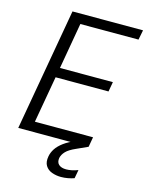

<svg xmlns="http://www.w3.org/2000/svg" viewBox="-132 -781 815 1062"><g transform="rotate(15 276.0 -249.5)"><path d="M25 0 148 -700H552L541 -644H208L162 -380H465L455 -324H152L105 -57H438L428 0ZM323 201Q295 201 270.5 192Q246 183 233.5 162.5Q221 142 227 109Q231 86 245 64.5Q259 43 286 23Q313 3 356 -14L416 -38L428 0L364 29Q325 46 308 64Q291 82 287 102Q283 127 297.5 140Q312 153 340 153Q354 153 371.5 149.5Q389 146 407 139L398 188Q381 194 361.5 197.5Q342 201 323 201Z"/></g></svg>

Font: DM Sans 28pt Light
Style: Italic
Weight: 300
Italic angle: -10°
Version: Version 4.004;gftools[0.9.30]